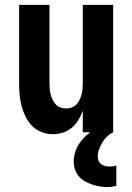

<svg xmlns="http://www.w3.org/2000/svg" viewBox="-20 -540 540 784"><path d="M196 8Q173 8 150.5 -0.5Q128 -9 111.5 -25.5Q95 -42 84.5 -63.5Q74 -85 68 -107.5Q62 -130 60 -153.5Q58 -177 58 -200V-520H182V-200Q182 -188 183 -176.5Q184 -165 187 -154Q190 -143 195 -132.5Q200 -122 208 -113.5Q216 -105 227 -101Q238 -97 250 -97Q262 -97 273 -101Q284 -105 292 -113.5Q300 -122 305 -132.5Q310 -143 313 -154Q316 -165 317 -176.5Q318 -188 318 -200V-520H442V0H318V-88Q311 -68 300 -50Q289 -32 273 -18.5Q257 -5 237 1.5Q217 8 196 8ZM418 224Q402 224 386 221Q370 218 355 213Q340 208 326 200Q312 192 301.5 179.5Q291 167 286 151.5Q281 136 281 120Q281 100 287.5 80Q294 60 305.5 43.5Q317 27 332.5 13Q348 -1 365.5 -11.5Q383 -22 402.5 -29.5Q422 -37 442 -40V0Q428 7 417 17.5Q406 28 398 41.5Q390 55 384.5 69.5Q379 84 379 99Q379 108 382.5 116.5Q386 125 393.5 130.5Q401 136 410 138Q419 140 428 140Q435 140 441.5 139Q448 138 455 136V219Q446 221 436.5 222.5Q427 224 418 224Z"/></svg>

Font: Iosevka Extrabold
Style: Regular
Weight: 800
Monospace: yes
Designer: Belleve Invis
Foundry: Belleve Invis
Version: Version 32.5.0; ttfautohint (v1.8.4)